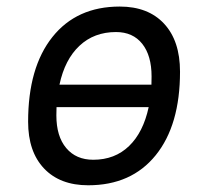

<svg xmlns="http://www.w3.org/2000/svg" viewBox="-20 -547 626 577"><path d="M245.1 9.8Q160.2 9.8 112.3 -40.8Q64.5 -91.3 64.5 -181.2Q64.5 -344.2 137.5 -435.8Q210.4 -527.3 339.8 -527.3Q425.3 -527.3 473.1 -475.8Q521 -424.3 521 -331.5Q521 -170.9 448 -80.6Q375 9.8 245.1 9.8ZM260.3 -66.9Q325.2 -66.9 367.9 -108.2Q410.6 -149.4 426.8 -225.1H149.9Q149.4 -212.9 149.4 -200.2Q149.4 -137.2 179 -102.1Q208.5 -66.9 260.3 -66.9ZM158.7 -292.5H435.1Q435.5 -304.7 435.5 -317.4Q435.5 -379.9 407.5 -415.3Q379.4 -450.7 328.6 -450.7Q262.7 -450.7 218.8 -409.4Q174.8 -368.2 158.7 -292.5Z"/></svg>

Font: Cascadia Mono PL SemiLight
Style: Italic
Weight: 350
Italic angle: -10°
Monospace: yes
Designer: Aaron Bell
Foundry: Saja Typeworks
Version: Version 2404.023; ttfautohint (v1.8.4)